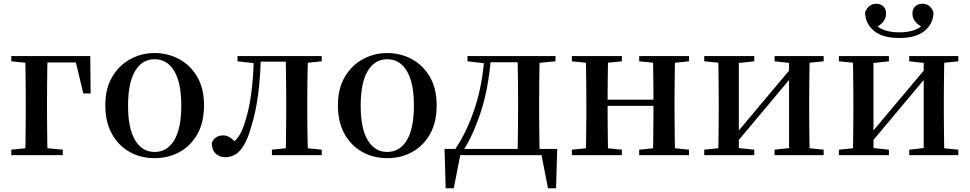

<svg xmlns="http://www.w3.org/2000/svg" viewBox="-20 -825 5157 1021"><path d="M113 0Q115 -25 115.5 -66.5Q116 -108 116.5 -153Q117 -198 117 -232V-287Q117 -326 116.5 -372Q116 -418 115.5 -460.5Q115 -503 113 -527H233Q232 -503 231.5 -460.5Q231 -418 230.5 -372Q230 -326 230 -287V-232Q230 -198 230.5 -153Q231 -108 231.5 -66.5Q232 -25 233 0ZM173 -493V-527H460L462 -328H423L377 -520L411 -493ZM40 0V-29L148 -40H197L314 -29V0ZM40 -499V-527H173V-488H149Z M802 16Q729 16 669.5 -17Q610 -50 575 -113Q540 -176 540 -265Q540 -354 576.5 -416Q613 -478 673 -510.5Q733 -543 802 -543Q872 -543 932 -511Q992 -479 1028.5 -417Q1065 -355 1065 -265Q1065 -175 1030 -112.5Q995 -50 935.5 -17Q876 16 802 16ZM802 -17Q869 -17 906.5 -79.5Q944 -142 944 -263Q944 -385 906.5 -447.5Q869 -510 802 -510Q736 -510 698.5 -447.5Q661 -385 661 -263Q661 -142 698.5 -79.5Q736 -17 802 -17Z M1178 11Q1146 11 1126 -9Q1106 -29 1106 -66Q1115 -86 1130.5 -95.5Q1146 -105 1167 -105Q1186 -105 1203 -94Q1220 -83 1238 -62V-50H1212V-62Q1234 -78 1249 -99.5Q1264 -121 1277 -158Q1303 -232 1315.5 -324Q1328 -416 1330 -527H1367Q1365 -414 1352 -318.5Q1339 -223 1315 -148Q1298 -88 1277 -53Q1256 -18 1231.5 -3.5Q1207 11 1178 11ZM1243 -499V-527H1347V-488H1339ZM1348 -497V-527H1538V-497ZM1426 0V-29L1534 -40H1584L1691 -29V0ZM1499 0Q1500 -25 1500.5 -66.5Q1501 -108 1501.5 -153Q1502 -198 1502 -232V-296Q1502 -330 1501.5 -374.5Q1501 -419 1500.5 -461Q1500 -503 1499 -527H1618Q1617 -503 1616 -461Q1615 -419 1614.5 -374.5Q1614 -330 1614 -296V-232Q1614 -198 1614.5 -153Q1615 -108 1616 -66.5Q1617 -25 1618 0ZM1558 -488V-527H1691V-499L1584 -488Z M2039 16Q1966 16 1906.5 -17Q1847 -50 1812 -113Q1777 -176 1777 -265Q1777 -354 1813.5 -416Q1850 -478 1910 -510.5Q1970 -543 2039 -543Q2109 -543 2169 -511Q2229 -479 2265.5 -417Q2302 -355 2302 -265Q2302 -175 2267 -112.5Q2232 -50 2172.5 -17Q2113 16 2039 16ZM2039 -17Q2106 -17 2143.5 -79.5Q2181 -142 2181 -263Q2181 -385 2143.5 -447.5Q2106 -510 2039 -510Q1973 -510 1935.5 -447.5Q1898 -385 1898 -263Q1898 -142 1935.5 -79.5Q1973 -17 2039 -17Z M2880 0H2409L2431 -18L2393 176H2350L2344 -33H2943L2937 176H2894L2856 -19ZM2731 0Q2733 -25 2733.5 -66.5Q2734 -108 2734.5 -153Q2735 -198 2735 -232V-296Q2735 -330 2734.5 -374.5Q2734 -419 2733.5 -461Q2733 -503 2731 -527H2850Q2849 -503 2848.5 -461Q2848 -419 2847.5 -374.5Q2847 -330 2847 -296V-232Q2847 -198 2847.5 -153Q2848 -108 2848.5 -66.5Q2849 -25 2850 0ZM2466 -499V-527H2568V-488H2560ZM2793 -488V-527H2934V-499L2818 -488ZM2400 -31Q2464 -125 2505.5 -252.5Q2547 -380 2556 -527H2591Q2585 -434 2567 -345Q2549 -256 2518 -177Q2502 -134 2483 -94.5Q2464 -55 2441 -21V-8ZM2568 -494V-527H2795V-494Z M3094 0Q3096 -25 3096.5 -66.5Q3097 -108 3097.5 -153Q3098 -198 3098 -232V-296Q3098 -330 3097.5 -374.5Q3097 -419 3096.5 -461Q3096 -503 3094 -527H3214Q3213 -503 3212.5 -460.5Q3212 -418 3211.5 -371.5Q3211 -325 3211 -287V-266Q3211 -215 3211.5 -163Q3212 -111 3212.5 -68Q3213 -25 3214 0ZM3451 0Q3453 -25 3453.5 -68Q3454 -111 3454.5 -163Q3455 -215 3455 -266V-287Q3455 -325 3454.5 -371.5Q3454 -418 3453.5 -460.5Q3453 -503 3451 -527H3570Q3569 -503 3568.5 -461Q3568 -419 3567.5 -374.5Q3567 -330 3567 -296V-232Q3567 -198 3567.5 -153Q3568 -108 3568.5 -66.5Q3569 -25 3570 0ZM3021 0V-29L3130 -40H3179L3287 -29V0ZM3021 -499V-527H3287V-499L3179 -488H3130ZM3379 0V-29L3487 -40H3537L3644 -29V0ZM3379 -499V-527H3644V-499L3537 -488H3487ZM3154 -262V-295H3511V-262Z M3725 0V-29L3833 -40H3888L3991 -29V0ZM4099 0V-29L4198 -40H4252L4360 -29V0ZM3798 0Q3800 -25 3800.5 -66.5Q3801 -108 3801.5 -153Q3802 -198 3802 -232V-296Q3802 -330 3801.5 -374.5Q3801 -419 3800.5 -461Q3800 -503 3798 -527H3909V0ZM3883 -50 3840 -73H3860L4026 -271L4201 -479L4243 -457H4224L4054 -254ZM4176 0V-527H4286Q4285 -503 4284.5 -461Q4284 -419 4283.5 -374.5Q4283 -330 4283 -296V-232Q4283 -198 4283.5 -153Q4284 -108 4284.5 -66.5Q4285 -25 4286 0ZM3725 -499V-527H3991V-499L3888 -488H3834ZM4099 -499V-527H4360V-499L4252 -488H4198Z M4762 -623Q4673 -623 4627.5 -661Q4582 -699 4580 -758Q4588 -781 4603.5 -793Q4619 -805 4640 -805Q4663 -805 4677.5 -791Q4692 -777 4692 -753Q4692 -728 4676 -708.5Q4660 -689 4633 -677L4616 -712Q4644 -680 4679 -666.5Q4714 -653 4762 -653Q4811 -653 4846 -666.5Q4881 -680 4908 -712L4892 -677Q4865 -689 4848.5 -708.5Q4832 -728 4832 -753Q4832 -777 4846.5 -791Q4861 -805 4885 -805Q4907 -805 4922 -793Q4937 -781 4944 -758Q4943 -699 4897 -661Q4851 -623 4762 -623ZM4441 0V-29L4549 -40H4604L4707 -29V0ZM4815 0V-29L4914 -40H4968L5076 -29V0ZM4514 0Q4516 -25 4516.5 -66.5Q4517 -108 4517.5 -153Q4518 -198 4518 -232V-296Q4518 -330 4517.5 -374.5Q4517 -419 4516.5 -461Q4516 -503 4514 -527H4625V0ZM4599 -50 4556 -73H4576L4742 -271L4917 -479L4959 -457H4940L4770 -254ZM4892 0V-527H5002Q5001 -503 5000.5 -461Q5000 -419 4999.5 -374.5Q4999 -330 4999 -296V-232Q4999 -198 4999.5 -153Q5000 -108 5000.5 -66.5Q5001 -25 5002 0ZM4441 -499V-527H4707V-499L4604 -488H4550ZM4815 -499V-527H5076V-499L4968 -488H4914Z"/></svg>

Font: Noto Serif KR SemiBold
Style: Regular
Weight: 600
Designer: Ryoko NISHIZUKA 西塚涼子 (kana & ideographs); Frank Grießhammer (Latin, Greek & Cyrillic); Wenlong ZHANG 张文龙 (bopomofo); San
Foundry: Adobe
Version: Version 2.003-H1;hotconv 1.1.1;makeotfexe 2.6.0